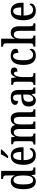

<svg xmlns="http://www.w3.org/2000/svg" viewBox="1704 -2510 816 4263"><g transform="rotate(-90 2111.5 -378.0)"><path d="M217 10C286 10 325 -28 351 -88H355L368 0H525V-44H518C478 -44 450 -55 450 -114V-760H271V-716H278C316 -716 348 -708 348 -649V-569C348 -533 349 -493 351 -461H347C322 -511 284 -546 219 -546C106 -546 43 -460 43 -267C43 -75 106 10 217 10ZM243 -51C175 -51 148 -122 148 -266C148 -408 175 -486 242 -486C323 -486 348 -408 348 -267C348 -130 320 -51 243 -51Z M735 -619V-606H778C830 -646 905 -721 927 -756V-766H816C799 -721 763 -665 735 -619ZM793 10C905 10 955 -49 955 -93C955 -112 945 -124 933 -129C912 -87 873 -51 814 -51C733 -51 690 -116 688 -262H973V-305C973 -463 901 -547 784 -547C657 -547 584 -452 584 -264C584 -90 658 10 793 10ZM869 -315H689C693 -429 726 -493 786 -493C846 -493 869 -422 869 -315Z M1034 0H1279V-44H1276C1238 -44 1210 -52 1210 -110V-318C1210 -403 1235 -479 1301 -479C1359 -479 1380 -429 1380 -343V0H1546V-44H1543C1505 -44 1481 -53 1481 -115V-331C1481 -410 1504 -479 1570 -479C1628 -479 1649 -429 1649 -343V0H1816V-44H1813C1775 -44 1751 -53 1751 -115V-351C1751 -487 1698 -547 1608 -547C1549 -547 1502 -525 1473 -453H1468C1447 -522 1401 -547 1343 -547C1281 -547 1241 -525 1211 -456H1206L1195 -536H1041V-493H1044C1082 -493 1108 -484 1108 -425V-115C1108 -53 1082 -44 1044 -44H1034Z M2011 10C2082 10 2108 -27 2145 -83H2152L2167 0H2302V-44H2299C2260 -44 2246 -60 2246 -115V-374C2246 -500 2190 -547 2079 -547C1984 -547 1915 -514 1915 -449C1915 -406 1944 -386 2002 -386C2002 -451 2016 -495 2073 -495C2133 -495 2144 -447 2144 -373V-314L2073 -311C1943 -306 1879 -257 1879 -151C1879 -41 1937 10 2011 10ZM2045 -48C2003 -48 1984 -84 1984 -145C1984 -223 2012 -263 2097 -268L2145 -271V-191C2145 -108 2105 -48 2045 -48Z M2358 0H2621V-44H2597C2561 -44 2532 -52 2532 -111V-275C2532 -360 2555 -476 2610 -476C2644 -476 2654 -452 2654 -397C2716 -397 2745 -424 2745 -469C2745 -516 2716 -546 2655 -546C2584 -546 2554 -498 2530 -434H2526L2511 -536H2360V-492H2363C2401 -492 2429 -483 2429 -424V-116C2429 -53 2400 -44 2361 -44H2358Z M3006 10C3117 10 3160 -46 3160 -91C3160 -110 3153 -122 3142 -130C3122 -87 3082 -51 3023 -51C2941 -51 2906 -125 2906 -266C2906 -443 2944 -495 3003 -495C3055 -495 3069 -442 3069 -378C3136 -378 3160 -399 3160 -444C3160 -508 3098 -547 3002 -547C2889 -547 2802 -480 2802 -265C2802 -68 2886 10 3006 10Z M3209 0H3453V-44H3451C3413 -44 3385 -52 3385 -110V-318C3385 -414 3411 -479 3476 -479C3537 -479 3559 -429 3559 -343V0H3726V-44H3724C3685 -44 3661 -53 3661 -115V-351C3661 -487 3611 -547 3517 -547C3448 -547 3408 -509 3385 -457H3381C3381 -465 3385 -509 3385 -546V-760H3208V-716H3216C3248 -716 3282 -708 3282 -650V-115C3282 -53 3252 -44 3215 -44H3209Z M4003 10C4115 10 4165 -49 4165 -93C4165 -112 4155 -124 4143 -129C4122 -87 4083 -51 4024 -51C3943 -51 3900 -116 3898 -262H4183V-305C4183 -463 4111 -547 3994 -547C3867 -547 3794 -452 3794 -264C3794 -90 3868 10 4003 10ZM4079 -315H3899C3903 -429 3936 -493 3996 -493C4056 -493 4079 -422 4079 -315Z"/></g></svg>

Font: Noto Serif Bengali Condensed Medium
Style: Regular
Weight: 500
Width: 3
Designer: Juan Bruce, Universal Thirst, Indian Type Foundry and the Monotype Design Team.
Foundry: Monotype Imaging Inc.
Version: Version 2.003